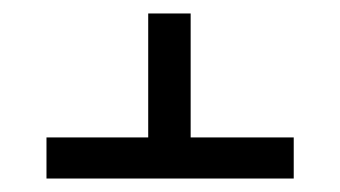

<svg xmlns="http://www.w3.org/2000/svg" viewBox="-20 -592 505 285"><path d="M49 -327V-388H200V-572H263V-388H416V-327Z"/></svg>

Font: Noto Serif Hebrew Condensed SemiBold
Style: Regular
Weight: 600
Width: 3
Designer: Monotype Design Team
Foundry: Monotype Imaging Inc.
Version: Version 2.004; ttfautohint (v1.8.4.7-5d5b)